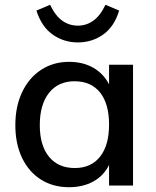

<svg xmlns="http://www.w3.org/2000/svg" viewBox="-20 -774 649 801"><path d="M535 -504V0H435V-86Q413 -41 369.5 -17Q326 7 268 7Q201 7 150.5 -25Q100 -57 72 -115.5Q44 -174 44 -252Q44 -330 72.5 -390Q101 -450 152 -483Q203 -516 268 -516Q326 -516 369 -491.5Q412 -467 435 -422V-504ZM435 -254Q435 -341 397.5 -388Q360 -435 291 -435Q223 -435 184.5 -386.5Q146 -338 146 -252Q146 -167 184.5 -120Q223 -73 292 -73Q360 -73 397.5 -120.5Q435 -168 435 -254ZM132 -730 189 -754Q211 -708 240 -687.5Q269 -667 305 -667Q340 -667 369 -687.5Q398 -708 420 -754L477 -730Q457 -663 410.5 -630Q364 -597 305 -597Q246 -597 199.5 -630Q153 -663 132 -730Z"/></svg>

Font: Muli SemiBold
Style: Regular
Weight: 600
Designer: Vernon Adams
Foundry: Vernon Adams
Version: Version 2.000